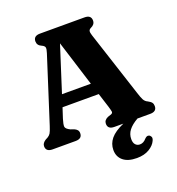

<svg xmlns="http://www.w3.org/2000/svg" viewBox="-161 -829 1093 1188"><g transform="rotate(-20 385.0 -235.5)"><path d="M259.5 -36Q259.5 0 216.5 0H65Q21.5 0 21.5 -36Q21.5 -56.5 46 -72L59.5 -79Q72.5 -86.5 79.8 -97.8Q87 -109 97.5 -142L235 -571.5Q243 -596 240.8 -607Q238.5 -618 220.5 -626Q193 -637.5 193 -664Q193 -700 236.5 -700H529.5Q572.5 -700 572.5 -664Q572.5 -638 544.5 -625.5Q532.5 -620 530.5 -610Q528.5 -600 535 -580.5L675 -151Q685.5 -117 694.2 -100.8Q703 -84.5 719.5 -77.5Q737.5 -68 744 -59Q750.5 -50 750.5 -36Q750.5 0 707.5 0H623.5Q582.5 23.5 563 49Q543.5 74.5 543.5 107Q543.5 132 555 144Q566.5 156 583.5 156Q607.5 156 626 134Q633 127 639.2 124Q645.5 121 653.5 123.5Q661.5 126 666.8 135.8Q672 145.5 664.5 161.5Q652.5 189 619.5 209Q586.5 229 537.5 229Q479 229 447.8 203Q416.5 177 416.5 132.5Q416.5 91.5 443.2 59Q470 26.5 530.5 0H471.5Q428.5 0 428.5 -36Q428.5 -60 455.5 -72L478 -79.5Q490.5 -84.5 488.8 -95.2Q487 -106 480 -129.5L450 -224H211.5L189.5 -156.5Q179 -122.5 180.2 -107.5Q181.5 -92.5 211 -78.5L233 -71Q245.5 -65.5 252.5 -57.5Q259.5 -49.5 259.5 -36ZM236 -301H426L332 -601Z"/></g></svg>

Font: Fraunces 9pt S050
Style: Bold
Weight: 700
Version: Version 1.000; ttfautohint (v1.8.3)